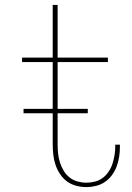

<svg xmlns="http://www.w3.org/2000/svg" viewBox="-20 -755 540 783"><path d="M332 8Q311 8 290.5 2.5Q270 -3 253.5 -15Q237 -27 225 -45Q213 -63 206.5 -82.5Q200 -102 197.5 -123Q195 -144 195 -165V-502H70V-520H195V-735H215V-520H420V-502H215V-165Q215 -147 217 -128.5Q219 -110 224.5 -92.5Q230 -75 239.5 -59Q249 -43 263.5 -31.5Q278 -20 296 -15Q314 -10 332 -10Q350 -10 367.5 -14.5Q385 -19 399 -29.5Q413 -40 423 -55Q433 -70 438.5 -87Q444 -104 447 -121.5Q450 -139 450 -157V-165H469V-156Q469 -136 466 -116Q463 -96 456 -77Q449 -58 437 -41.5Q425 -25 408.5 -13.5Q392 -2 372 3Q352 8 332 8ZM76 -293V-311H338V-293Z"/></svg>

Font: Iosevka SS18 Thin
Style: Regular
Weight: 100
Monospace: yes
Designer: Belleve Invis
Foundry: Belleve Invis
Version: Version 25.1.1; ttfautohint (v1.8.4)